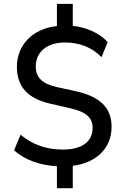

<svg xmlns="http://www.w3.org/2000/svg" viewBox="-20 -856 652 993"><path d="M356.4 117.2V1.5C475.6 -13.2 557.1 -87.4 557.1 -200.2C557.1 -297.9 498 -356 374 -383.8L273.4 -405.8C196.3 -423.3 165 -456.5 165 -513.2C165 -586.9 223.1 -636.2 314.9 -636.2C391.1 -636.2 454.1 -612.3 504.9 -560.5L537.1 -638.2C491.7 -688 422.4 -715.3 356.4 -722.2V-835.9H274.4V-721.2C149.4 -708 67.4 -624 67.4 -510.3C67.4 -407.2 124 -345.7 242.2 -319.3L341.8 -296.4C425.8 -277.8 459 -247.1 459 -194.3C459 -128.4 410.6 -82.5 305.2 -82.5C216.8 -82.5 147.5 -108.9 86.4 -159.2L52.7 -78.6C109.9 -27.3 189 -1 274.4 3.9V117.2Z"/></svg>

Font: Winston
Style: Regular
Weight: 400
Designer: Vernon Adams, Kim Jin-seong, David Berlow, Cristiano Sobral
Foundry: The Winston Project Authors
Version: Version 3.004